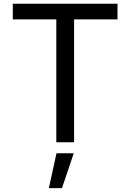

<svg xmlns="http://www.w3.org/2000/svg" viewBox="-20 -747 684 1008"><path d="M47.2 -645.2H275.6V0H369V-645.2H596.9V-727.3H47.2ZM236.5 240.8H305.4L367.2 57.5H276.6Z"/></svg>

Font: Margiela Sans Text
Style: Regular
Weight: 400
Designer: Stefan Endress, Andreas Faust
Version: Version 1.100;FEAKit 1.0